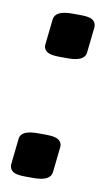

<svg xmlns="http://www.w3.org/2000/svg" viewBox="-67 -561 333 600"><g transform="rotate(10 99.0 -261.5)"><path d="M139 -525Q168 -525 178.5 -517.5Q189 -510 189 -496L180 -413Q177 -385 125 -385H98Q69 -385 58 -392.5Q47 -400 47 -413L56 -496Q59 -525 112 -525ZM98 -138Q127 -138 138 -130.5Q149 -123 149 -110L140 -27Q137 2 84 2H57Q28 2 17.5 -5.5Q7 -13 7 -27L16 -110Q18 -138 71 -138Z"/></g></svg>

Font: Asap SemiBold
Style: Italic
Weight: 600
Italic angle: -6°
Designer: Pablo Cosgaya
Foundry: Omnibus-Type
Version: Version 3.001; ttfautohint (v1.8.3)